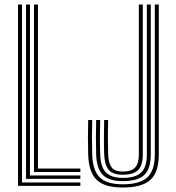

<svg xmlns="http://www.w3.org/2000/svg" viewBox="-20 -820 775 847"><path d="M59.5 0V-800H77V-15.2H334.5V0ZM94.8 -30.8V-800H112.2V-46H334.5V-30.8ZM130 -61.2V-800H147.5V-76.5H334.5V-61.2ZM521.2 7.2Q441.5 7.2 406.4 -26.6Q371.2 -60.5 369 -138.8Q368 -175 367.9 -210.2Q367.8 -245.5 369 -290.5H386.8Q384.5 -215.8 386.8 -139.2Q388.8 -68.2 420 -37.6Q451.2 -7 521.2 -7Q597.2 -7 630.1 -37.6Q663 -68.2 663 -138.8V-800H680.5V-138.8Q680.5 -60.5 643.5 -26.6Q606.5 7.2 521.2 7.2ZM521.2 -21Q460.8 -21 433.5 -48.5Q406.2 -76 404.2 -139.5Q403 -183 403.1 -218.2Q403.2 -253.5 404.2 -290.5H422Q421 -258 420.8 -221.4Q420.5 -184.8 422 -140.5Q423.8 -82 448 -58.6Q472.2 -35.2 521.2 -35.2Q578.2 -35.2 603 -59.2Q627.8 -83.2 627.8 -138.8V-800H645.2V-138.8Q645.2 -75.5 616.5 -48.2Q587.8 -21 521.2 -21ZM521.2 -49.2Q476.8 -49.2 458.8 -71.6Q440.8 -94 439.5 -141Q438.2 -180.2 438.5 -213.9Q438.8 -247.5 439.5 -290.5H457.2Q455.8 -242.8 456 -207.8Q456.2 -172.8 457.2 -141Q458 -102 471.8 -82.6Q485.5 -63.2 521.2 -63.2Q559.2 -63.2 575.9 -80.8Q592.5 -98.2 592.5 -138.8V-800H610V-138.8Q610 -90.8 589.4 -70Q568.8 -49.2 521.2 -49.2Z"/></svg>

Font: Big Shoulders Inline Text Medium
Style: Regular
Weight: 500
Designer: Patric King
Foundry: XO Type Co
Version: Version 1.000